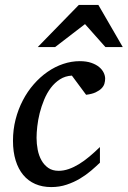

<svg xmlns="http://www.w3.org/2000/svg" viewBox="-20 -740 514 772"><path d="M402.8 -423.8Q402.8 -414.1 399.9 -403.8Q397 -393.6 388.4 -384.8Q379.9 -376 365 -368.9Q350.1 -361.8 326.2 -358.9L269 -436Q242.2 -434.6 221.2 -421.1Q200.2 -407.7 184.3 -386.7Q168.5 -365.7 157.5 -339.1Q146.5 -312.5 139.6 -285.2Q132.8 -257.8 129.9 -231.9Q127 -206.1 127 -186Q127 -161.6 131.6 -137.9Q136.2 -114.3 146.7 -95.5Q157.2 -76.7 174.1 -64.9Q190.9 -53.2 215.8 -53.2Q235.8 -53.2 256.3 -60.3Q276.9 -67.4 297.6 -80.1Q318.4 -92.8 339.4 -110.4Q360.4 -127.9 381.8 -148.9V-85.9Q366.2 -70.8 346.2 -53.7Q326.2 -36.6 301.8 -22Q277.3 -7.3 248.3 2.4Q219.2 12.2 186 12.2Q150.4 12.2 121.8 -0.2Q93.3 -12.7 73.5 -36.4Q53.7 -60.1 43 -94.7Q32.2 -129.4 32.2 -173.8Q32.2 -218.8 42.7 -259.8Q53.2 -300.8 71.8 -336.4Q90.3 -372.1 115.7 -401.1Q141.1 -430.2 170.9 -450.9Q200.7 -471.7 233.9 -482.9Q267.1 -494.1 300.8 -494.1Q327.6 -494.1 347.2 -487.3Q366.7 -480.5 378.9 -470.2Q391.1 -460 397 -447.5Q402.8 -435.1 402.8 -423.8ZM403.8 -550.8 321.8 -643.1 201.7 -550.8H131.8L296.9 -720.2H375.5L473.6 -550.8Z"/></svg>

Font: Charis SIL
Style: Italic
Weight: 400
Italic angle: -11°
Foundry: SIL International
Version: Version 4.112